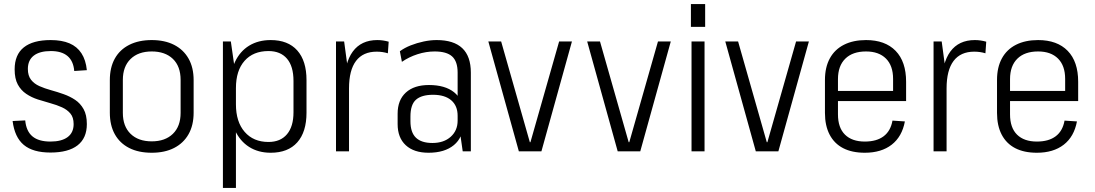

<svg xmlns="http://www.w3.org/2000/svg" viewBox="-20 -744 5384 944"><path d="M228 6Q142 6 97 -31.5Q52 -69 42 -149L104 -152Q109 -99 139.5 -73.5Q170 -48 228 -48Q283 -48 312.5 -70Q342 -92 342 -134Q342 -167 326 -186Q310 -205 284.5 -216.5Q259 -228 228 -236.5Q197 -245 166 -255Q135 -265 109 -282.5Q83 -300 67.5 -328.5Q52 -357 52 -403Q52 -475 97 -511Q142 -547 229 -547Q284 -547 321.5 -531Q359 -515 380.5 -482Q402 -449 407 -399L345 -395Q341 -444 312 -468.5Q283 -493 230 -493Q175 -493 146 -470.5Q117 -448 117 -405Q117 -372 132.5 -352Q148 -332 174 -320.5Q200 -309 231 -300.5Q262 -292 293 -281Q324 -270 349.5 -253Q375 -236 391 -207.5Q407 -179 407 -134Q407 -65 361.5 -29.5Q316 6 228 6Z M726 7Q661 7 615 -16.5Q569 -40 544.5 -84Q520 -128 520 -190V-350Q520 -412 544.5 -456Q569 -500 615.5 -523.5Q662 -547 726 -547Q790 -547 836 -523.5Q882 -500 907 -456Q932 -412 932 -350V-190Q932 -128 907 -84Q882 -40 836 -16.5Q790 7 726 7ZM726 -49Q792 -49 830 -86Q868 -123 868 -189V-351Q868 -418 830 -454.5Q792 -491 726 -491Q660 -491 622 -454Q584 -417 584 -351V-189Q584 -123 622 -86Q660 -49 726 -49Z M1311 7Q1250 7 1205 -21.5Q1160 -50 1135.5 -103Q1111 -156 1110 -228V-316Q1111 -388 1135.5 -440Q1160 -492 1205 -519.5Q1250 -547 1311 -547Q1396 -547 1441.5 -496Q1487 -445 1487 -350V-190Q1487 -95 1441.5 -44Q1396 7 1311 7ZM1076 -540H1115L1140 -365V180H1076ZM1300 -46Q1359 -46 1391 -84Q1423 -122 1423 -192V-346Q1423 -418 1391 -455.5Q1359 -493 1300 -493Q1225 -493 1182.5 -445Q1140 -397 1140 -311V-231Q1140 -145 1183 -95.5Q1226 -46 1300 -46Z M1632 -540H1672L1696 -362V0H1632ZM1673 -326Q1673 -434 1714.5 -490.5Q1756 -547 1835 -547Q1849 -547 1863 -545Q1877 -543 1891 -539L1887 -482Q1861 -490 1832 -490Q1765 -490 1730.5 -444.5Q1696 -399 1696 -309Z M2230 -175V-387Q2230 -442 2203 -466.5Q2176 -491 2117 -491Q2075 -491 2033 -477.5Q1991 -464 1956 -440L1946 -492Q1969 -509 1999.5 -521Q2030 -533 2063 -540Q2096 -547 2127 -547Q2211 -547 2253 -507Q2295 -467 2295 -387V0H2255ZM2087 7Q2015 7 1975 -30Q1935 -67 1935 -134V-185Q1935 -252 1975.5 -289Q2016 -326 2089 -326Q2168 -326 2212.5 -290.5Q2257 -255 2257 -188V-136Q2257 -68 2211.5 -30.5Q2166 7 2087 7ZM2106 -41Q2162 -41 2196 -71.5Q2230 -102 2230 -151V-175Q2230 -224 2198.5 -251Q2167 -278 2109 -278Q2053 -278 2025.5 -254Q1998 -230 1998 -171V-148Q1998 -93 2025 -67Q2052 -41 2106 -41Z M2381 -540H2444L2585 -45H2588L2729 -540H2792L2642 0H2531Z M2867 -540H2930L3071 -45H3074L3215 -540H3278L3128 0H3017Z M3444 -540V0H3380V-540ZM3447 -724V-612H3377V-724Z M3546 -540H3609L3750 -45H3753L3894 -540H3957L3807 0H3696Z M4232 7Q4169 7 4125.5 -15.5Q4082 -38 4059 -82Q4036 -126 4036 -189V-351Q4036 -413 4060 -457Q4084 -501 4129.5 -524Q4175 -547 4238 -547Q4332 -547 4383.5 -494Q4435 -441 4435 -342V-247H4088V-297H4382L4371 -270V-356Q4371 -421 4336 -456Q4301 -491 4238 -491Q4172 -491 4136 -455.5Q4100 -420 4100 -355V-182Q4100 -116 4134.5 -82Q4169 -48 4232 -48Q4290 -48 4324.5 -74Q4359 -100 4368 -151L4429 -147Q4415 -72 4364 -32.5Q4313 7 4232 7Z M4570 -540H4610L4634 -362V0H4570ZM4611 -326Q4611 -434 4652.5 -490.5Q4694 -547 4773 -547Q4787 -547 4801 -545Q4815 -543 4829 -539L4825 -482Q4799 -490 4770 -490Q4703 -490 4668.5 -444.5Q4634 -399 4634 -309Z M5078 7Q5015 7 4971.5 -15.5Q4928 -38 4905 -82Q4882 -126 4882 -189V-351Q4882 -413 4906 -457Q4930 -501 4975.5 -524Q5021 -547 5084 -547Q5178 -547 5229.5 -494Q5281 -441 5281 -342V-247H4934V-297H5228L5217 -270V-356Q5217 -421 5182 -456Q5147 -491 5084 -491Q5018 -491 4982 -455.5Q4946 -420 4946 -355V-182Q4946 -116 4980.5 -82Q5015 -48 5078 -48Q5136 -48 5170.5 -74Q5205 -100 5214 -151L5275 -147Q5261 -72 5210 -32.5Q5159 7 5078 7Z"/></svg>

Font: Pathway Extreme SemiCondensed ExtraLight
Style: Regular
Weight: 250
Width: 4
Version: Version 1.001;gftools[0.9.26]